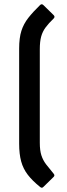

<svg xmlns="http://www.w3.org/2000/svg" viewBox="-20 -729 314 902"><path d="M168 149Q132 120 110.5 92Q89 64 79.5 29.5Q70 -5 70 -54V-501Q70 -551 80.5 -584Q91 -617 113 -645Q135 -673 168 -705Q176 -713 184 -705L232 -658Q240 -650 232 -642Q209 -620 194.5 -600.5Q180 -581 173.5 -557.5Q167 -534 167 -498V-58Q167 -22 174.5 1Q182 24 196.5 43Q211 62 232 87Q239 95 232 102L184 149Q177 157 168 149Z"/></svg>

Font: Sofia Sans SemiBold
Style: Regular
Weight: 600
Designer: Botio Nikoltchev, Ani Petrova
Foundry: lettersoup
Version: Version 4.101; ttfautohint (v1.8.4.7-5d5b)